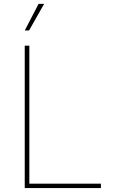

<svg xmlns="http://www.w3.org/2000/svg" viewBox="-20 -961 591 981"><path d="M106.4 0V-727.5H129.9V-22.5H495.6V0ZM106.4 -805.2 177.2 -941.4H205.6L128.4 -805.2Z"/></svg>

Font: Inter 18pt Thin
Style: Regular
Weight: 250
Designer: Rasmus Andersson
Foundry: rsms
Version: Version 4.001;git-66647c0bb